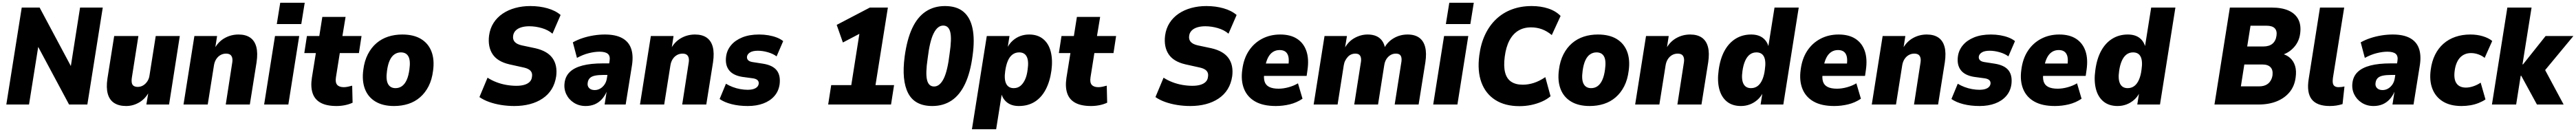

<svg xmlns="http://www.w3.org/2000/svg" viewBox="-20 -760 18726 960"><path d="M26 0 138 -705H268L512 -248H490L562 -705H727L615 0H482L240 -452H263L191 0Z M897 11Q844 11 810 -11Q776 -33 763.5 -77.5Q751 -122 761 -189L810 -498H986L939 -199Q935 -174 938 -158Q941 -142 952.5 -135Q964 -128 981 -128Q1002 -128 1020 -138.5Q1038 -149 1051 -168.5Q1064 -188 1067 -213L1112 -498H1287L1209 0H1044L1059 -91H1063Q1037 -42 992.5 -15.5Q948 11 897 11Z M1314 0 1393 -498H1558L1544 -408H1540Q1568 -458 1614 -483.5Q1660 -509 1714 -509Q1766 -509 1798.5 -486.5Q1831 -464 1843 -419.5Q1855 -375 1845 -307L1796 0H1621L1667 -297Q1672 -323 1668 -339Q1664 -355 1653 -362.5Q1642 -370 1623 -370Q1601 -370 1582.5 -359.5Q1564 -349 1551.5 -329.5Q1539 -310 1535 -283L1490 0Z M1992 -585 2017 -740H2195L2170 -585ZM1900 0 1979 -498H2155L2076 0Z M2426 11Q2354 11 2311 -12.5Q2268 -36 2252.5 -82Q2237 -128 2247 -194L2276 -374H2192L2211 -498H2301L2323 -637H2492L2469 -498H2608L2589 -374H2450L2422 -198Q2416 -160 2431 -143Q2446 -126 2479 -126Q2493 -126 2509.5 -129.5Q2526 -133 2540 -137L2543 -13Q2517 -1 2487 5Q2457 11 2426 11Z M2844 11Q2763 11 2709 -21.5Q2655 -54 2632.5 -113.5Q2610 -173 2621 -253Q2629 -317 2654 -365.5Q2679 -414 2716.5 -446Q2754 -478 2801.5 -493.5Q2849 -509 2904 -509Q2987 -509 3040.5 -476.5Q3094 -444 3116.5 -385Q3139 -326 3128 -246Q3120 -181 3095.5 -133Q3071 -85 3033.5 -52.5Q2996 -20 2948 -4.5Q2900 11 2844 11ZM2855 -119Q2882 -119 2902.5 -134Q2923 -149 2936.5 -179Q2950 -209 2956 -255Q2965 -319 2949 -349Q2933 -379 2894 -379Q2868 -379 2847 -364.5Q2826 -350 2812.5 -320Q2799 -290 2793 -244Q2784 -180 2800.5 -149.5Q2817 -119 2855 -119Z M3719 11Q3670 11 3623 3.5Q3576 -4 3535.5 -18.5Q3495 -33 3465 -54L3524 -195Q3553 -176 3588 -162.5Q3623 -149 3660.5 -142.5Q3698 -136 3733 -136Q3768 -136 3792.5 -143.5Q3817 -151 3831 -165.5Q3845 -180 3847 -202Q3850 -220 3844 -233.5Q3838 -247 3822.5 -256Q3807 -265 3782 -270L3683 -292Q3596 -312 3560.5 -366Q3525 -420 3535 -501Q3542 -553 3567.5 -593Q3593 -633 3633.5 -660.5Q3674 -688 3725.5 -702Q3777 -716 3835 -716Q3902 -716 3960 -699.5Q4018 -683 4055 -651L3996 -515Q3965 -542 3919 -555.5Q3873 -569 3827 -569Q3794 -569 3768.5 -561Q3743 -553 3728 -537.5Q3713 -522 3710 -500Q3706 -473 3721.5 -455.5Q3737 -438 3773 -430L3872 -409Q3959 -389 3996 -337.5Q4033 -286 4023 -206Q4015 -152 3990 -111.5Q3965 -71 3924 -43.5Q3883 -16 3831 -2.5Q3779 11 3719 11Z M4237 11Q4189 11 4152 -12.5Q4115 -36 4096.5 -74.5Q4078 -113 4084 -158Q4090 -206 4122.5 -237Q4155 -268 4214.5 -283.5Q4274 -299 4363 -299H4426L4413 -215H4367Q4330 -215 4305.5 -210Q4281 -205 4268 -192.5Q4255 -180 4252 -158Q4248 -135 4262 -120Q4276 -105 4303 -105Q4324 -105 4342.5 -115.5Q4361 -126 4374.5 -145.5Q4388 -165 4392 -193L4411 -316Q4417 -352 4399 -368Q4381 -384 4338 -384Q4303 -384 4260.5 -373.5Q4218 -363 4174 -339L4144 -452Q4178 -471 4216.5 -483.5Q4255 -496 4296 -502.5Q4337 -509 4377 -509Q4454 -509 4501.5 -483.5Q4549 -458 4567 -408.5Q4585 -359 4574 -286L4528 0H4375L4390 -96H4391Q4376 -61 4353.5 -37Q4331 -13 4302 -1Q4273 11 4237 11Z M4632 0 4711 -498H4876L4862 -408H4858Q4886 -458 4932 -483.5Q4978 -509 5032 -509Q5084 -509 5116.5 -486.5Q5149 -464 5161 -419.5Q5173 -375 5163 -307L5114 0H4939L4985 -297Q4990 -323 4986 -339Q4982 -355 4971 -362.5Q4960 -370 4941 -370Q4919 -370 4900.5 -359.5Q4882 -349 4869.5 -329.5Q4857 -310 4853 -283L4808 0Z M5416 11Q5351 11 5298 -2.5Q5245 -16 5211 -40L5257 -151Q5280 -137 5306.5 -127Q5333 -117 5361 -112Q5389 -107 5414 -107Q5451 -107 5471.5 -118.5Q5492 -130 5495 -150Q5497 -166 5487.5 -176Q5478 -186 5456 -190L5375 -201Q5308 -212 5279 -250Q5250 -288 5258 -349Q5264 -395 5294 -431Q5324 -467 5375.5 -488Q5427 -509 5498 -509Q5533 -509 5565.5 -503.5Q5598 -498 5625.5 -487.5Q5653 -477 5673 -461L5625 -350Q5600 -369 5562 -380Q5524 -391 5489 -391Q5452 -391 5432.5 -379Q5413 -367 5410 -349Q5408 -334 5417 -323.5Q5426 -313 5448 -309L5525 -297Q5596 -286 5625.5 -249Q5655 -212 5647 -147Q5640 -97 5609 -61.5Q5578 -26 5528.5 -7.5Q5479 11 5416 11Z M6000 0 6022 -141H6168L6234 -559L6309 -557L6107 -451L6062 -579L6303 -705H6434L6344 -141H6479L6457 0Z M6757 11Q6630 11 6581.5 -82Q6533 -175 6556 -349Q6573 -474 6611 -555Q6649 -636 6709 -676Q6769 -716 6849 -716Q6934 -716 6983.5 -674.5Q7033 -633 7049.5 -552.5Q7066 -472 7050 -357Q7034 -233 6995.5 -151Q6957 -69 6897 -29Q6837 11 6757 11ZM6770 -131Q6811 -131 6839.5 -187.5Q6868 -244 6883 -372Q6899 -479 6887.5 -526.5Q6876 -574 6836 -574Q6795 -574 6766.5 -517Q6738 -460 6723 -334Q6707 -227 6718.5 -179Q6730 -131 6770 -131Z M7045 180 7153 -498H7318L7304 -409H7300Q7317 -443 7342 -465Q7367 -487 7397 -498Q7427 -509 7461 -509Q7523 -509 7563 -476Q7603 -443 7618 -384Q7633 -325 7623 -248Q7612 -167 7581 -108.5Q7550 -50 7501 -19.5Q7452 11 7386 11Q7334 11 7301 -14.5Q7268 -40 7258 -83H7263L7221 180ZM7349 -119Q7377 -119 7397 -135Q7417 -151 7431 -181Q7445 -211 7450 -255Q7459 -316 7443.5 -347.5Q7428 -379 7388 -379Q7361 -379 7340 -363.5Q7319 -348 7306 -317.5Q7293 -287 7287 -244Q7278 -183 7294 -151Q7310 -119 7349 -119Z M7911 11Q7839 11 7796 -12.5Q7753 -36 7737.5 -82Q7722 -128 7732 -194L7761 -374H7677L7696 -498H7786L7808 -637H7977L7954 -498H8093L8074 -374H7935L7907 -198Q7901 -160 7916 -143Q7931 -126 7964 -126Q7978 -126 7994.5 -129.5Q8011 -133 8025 -137L8028 -13Q8002 -1 7972 5Q7942 11 7911 11Z M8633 11Q8584 11 8537 3.5Q8490 -4 8449.5 -18.5Q8409 -33 8379 -54L8438 -195Q8467 -176 8502 -162.5Q8537 -149 8574.5 -142.5Q8612 -136 8647 -136Q8682 -136 8706.5 -143.5Q8731 -151 8745 -165.5Q8759 -180 8761 -202Q8764 -220 8758 -233.5Q8752 -247 8736.5 -256Q8721 -265 8696 -270L8597 -292Q8510 -312 8474.5 -366Q8439 -420 8449 -501Q8456 -553 8481.5 -593Q8507 -633 8547.5 -660.5Q8588 -688 8639.5 -702Q8691 -716 8749 -716Q8816 -716 8874 -699.5Q8932 -683 8969 -651L8910 -515Q8879 -542 8833 -555.5Q8787 -569 8741 -569Q8708 -569 8682.5 -561Q8657 -553 8642 -537.5Q8627 -522 8624 -500Q8620 -473 8635.5 -455.5Q8651 -438 8687 -430L8786 -409Q8873 -389 8910 -337.5Q8947 -286 8937 -206Q8929 -152 8904 -111.5Q8879 -71 8838 -43.5Q8797 -16 8745 -2.5Q8693 11 8633 11Z M9254 11Q9162 11 9104.5 -21.5Q9047 -54 9023 -113.5Q8999 -173 9010 -252Q9020 -333 9057.5 -390Q9095 -447 9154 -478Q9213 -509 9286 -509Q9360 -509 9408 -478Q9456 -447 9476 -389.5Q9496 -332 9484 -250L9478 -208H9148L9161 -298H9360L9345 -283Q9351 -323 9345.5 -347.5Q9340 -372 9324 -384Q9308 -396 9282 -396Q9254 -396 9232.5 -382Q9211 -368 9197 -340.5Q9183 -313 9176 -272L9171 -236Q9164 -195 9172 -168Q9180 -141 9205.5 -128Q9231 -115 9274 -115Q9309 -115 9347 -125.5Q9385 -136 9415 -154L9448 -42Q9405 -13 9355 -1Q9305 11 9254 11Z M9529 0 9608 -498H9771L9756 -406H9752Q9780 -458 9826 -483.5Q9872 -509 9921 -509Q9976 -509 10008 -483Q10040 -457 10048 -409L10042 -410Q10066 -456 10111.5 -482.5Q10157 -509 10212 -509Q10264 -509 10296 -486Q10328 -463 10339.5 -418Q10351 -373 10341 -307L10292 0H10118L10165 -299Q10170 -324 10167 -340Q10164 -356 10154 -363Q10144 -370 10126 -370Q10105 -370 10087.5 -359.5Q10070 -349 10058 -330.5Q10046 -312 10042 -285L9997 0H9824L9871 -299Q9876 -324 9872.5 -340Q9869 -356 9859 -363Q9849 -370 9832 -370Q9816 -370 9802 -364Q9788 -358 9777.5 -346.5Q9767 -335 9759 -320Q9751 -305 9748 -286L9703 0Z M10490 -585 10515 -740H10693L10668 -585ZM10398 0 10477 -498H10653L10574 0Z M11025 12Q10920 12 10849.5 -33Q10779 -78 10748.5 -160.5Q10718 -243 10733 -357Q10744 -442 10775.5 -508.5Q10807 -575 10856.5 -621.5Q10906 -668 10971 -692Q11036 -716 11114 -716Q11180 -716 11234.5 -698Q11289 -680 11324 -644L11260 -505Q11225 -534 11188 -547.5Q11151 -561 11109 -561Q11056 -561 11016.5 -537Q10977 -513 10952 -465.5Q10927 -418 10918 -348Q10909 -279 10920.5 -233.5Q10932 -188 10964.5 -166Q10997 -144 11049 -144Q11089 -144 11129.5 -157Q11170 -170 11213 -199L11251 -60Q11224 -37 11187.5 -21Q11151 -5 11110 3.5Q11069 12 11025 12Z M11535 11Q11454 11 11400 -21.5Q11346 -54 11323.5 -113.5Q11301 -173 11312 -253Q11320 -317 11345 -365.5Q11370 -414 11407.5 -446Q11445 -478 11492.5 -493.5Q11540 -509 11595 -509Q11678 -509 11731.5 -476.5Q11785 -444 11807.5 -385Q11830 -326 11819 -246Q11811 -181 11786.5 -133Q11762 -85 11724.5 -52.5Q11687 -20 11639 -4.5Q11591 11 11535 11ZM11546 -119Q11573 -119 11593.5 -134Q11614 -149 11627.5 -179Q11641 -209 11647 -255Q11656 -319 11640 -349Q11624 -379 11585 -379Q11559 -379 11538 -364.5Q11517 -350 11503.5 -320Q11490 -290 11484 -244Q11475 -180 11491.5 -149.5Q11508 -119 11546 -119Z M11866 0 11945 -498H12110L12096 -408H12092Q12120 -458 12166 -483.5Q12212 -509 12266 -509Q12318 -509 12350.5 -486.5Q12383 -464 12395 -419.5Q12407 -375 12397 -307L12348 0H12173L12219 -297Q12224 -323 12220 -339Q12216 -355 12205 -362.5Q12194 -370 12175 -370Q12153 -370 12134.5 -359.5Q12116 -349 12103.5 -329.5Q12091 -310 12087 -283L12042 0Z M12635 11Q12572 11 12532 -22Q12492 -55 12477 -114Q12462 -173 12473 -250Q12484 -333 12515.5 -390.5Q12547 -448 12596.5 -478.5Q12646 -509 12709 -509Q12762 -509 12794.5 -484Q12827 -459 12837 -415L12833 -416L12879 -705H13055L12943 0H12778L12792 -89H12796Q12781 -57 12755.5 -34.5Q12730 -12 12699.5 -0.5Q12669 11 12635 11ZM12708 -119Q12736 -119 12756.5 -134.5Q12777 -150 12790.5 -181Q12804 -212 12809 -255Q12818 -316 12802.5 -347.5Q12787 -379 12747 -379Q12720 -379 12699.5 -363.5Q12679 -348 12665.5 -317.5Q12652 -287 12646 -244Q12637 -183 12653 -151Q12669 -119 12708 -119Z M13313 11Q13221 11 13163.5 -21.5Q13106 -54 13082 -113.5Q13058 -173 13069 -252Q13079 -333 13116.5 -390Q13154 -447 13213 -478Q13272 -509 13345 -509Q13419 -509 13467 -478Q13515 -447 13535 -389.5Q13555 -332 13543 -250L13537 -208H13207L13220 -298H13419L13404 -283Q13410 -323 13404.5 -347.5Q13399 -372 13383 -384Q13367 -396 13341 -396Q13313 -396 13291.5 -382Q13270 -368 13256 -340.5Q13242 -313 13235 -272L13230 -236Q13223 -195 13231 -168Q13239 -141 13264.5 -128Q13290 -115 13333 -115Q13368 -115 13406 -125.5Q13444 -136 13474 -154L13507 -42Q13464 -13 13414 -1Q13364 11 13313 11Z M13586 0 13665 -498H13830L13816 -408H13812Q13840 -458 13886 -483.5Q13932 -509 13986 -509Q14038 -509 14070.5 -486.5Q14103 -464 14115 -419.5Q14127 -375 14117 -307L14068 0H13893L13939 -297Q13944 -323 13940 -339Q13936 -355 13925 -362.5Q13914 -370 13895 -370Q13873 -370 13854.5 -359.5Q13836 -349 13823.5 -329.5Q13811 -310 13807 -283L13762 0Z M14370 11Q14305 11 14252 -2.5Q14199 -16 14165 -40L14211 -151Q14234 -137 14260.5 -127Q14287 -117 14315 -112Q14343 -107 14368 -107Q14405 -107 14425.5 -118.5Q14446 -130 14449 -150Q14451 -166 14441.5 -176Q14432 -186 14410 -190L14329 -201Q14262 -212 14233 -250Q14204 -288 14212 -349Q14218 -395 14248 -431Q14278 -467 14329.5 -488Q14381 -509 14452 -509Q14487 -509 14519.5 -503.5Q14552 -498 14579.5 -487.5Q14607 -477 14627 -461L14579 -350Q14554 -369 14516 -380Q14478 -391 14443 -391Q14406 -391 14386.5 -379Q14367 -367 14364 -349Q14362 -334 14371 -323.5Q14380 -313 14402 -309L14479 -297Q14550 -286 14579.5 -249Q14609 -212 14601 -147Q14594 -97 14563 -61.5Q14532 -26 14482.5 -7.5Q14433 11 14370 11Z M14917 11Q14825 11 14767.5 -21.5Q14710 -54 14686 -113.5Q14662 -173 14673 -252Q14683 -333 14720.5 -390Q14758 -447 14817 -478Q14876 -509 14949 -509Q15023 -509 15071 -478Q15119 -447 15139 -389.5Q15159 -332 15147 -250L15141 -208H14811L14824 -298H15023L15008 -283Q15014 -323 15008.5 -347.5Q15003 -372 14987 -384Q14971 -396 14945 -396Q14917 -396 14895.5 -382Q14874 -368 14860 -340.5Q14846 -313 14839 -272L14834 -236Q14827 -195 14835 -168Q14843 -141 14868.5 -128Q14894 -115 14937 -115Q14972 -115 15010 -125.5Q15048 -136 15078 -154L15111 -42Q15068 -13 15018 -1Q14968 11 14917 11Z M15373 11Q15310 11 15270 -22Q15230 -55 15215 -114Q15200 -173 15211 -250Q15222 -333 15253.5 -390.5Q15285 -448 15334.5 -478.5Q15384 -509 15447 -509Q15500 -509 15532.5 -484Q15565 -459 15575 -415L15571 -416L15617 -705H15793L15681 0H15516L15530 -89H15534Q15519 -57 15493.5 -34.5Q15468 -12 15437.5 -0.5Q15407 11 15373 11ZM15446 -119Q15474 -119 15494.5 -134.5Q15515 -150 15528.5 -181Q15542 -212 15547 -255Q15556 -316 15540.5 -347.5Q15525 -379 15485 -379Q15458 -379 15437.5 -363.5Q15417 -348 15403.5 -317.5Q15390 -287 15384 -244Q15375 -183 15391 -151Q15407 -119 15446 -119Z M16077 0 16189 -705H16492Q16567 -705 16616 -683Q16665 -661 16686.5 -619Q16708 -577 16700 -517Q16693 -459 16655.5 -417Q16618 -375 16566 -360L16567 -369Q16602 -361 16627 -338.5Q16652 -316 16663 -280.5Q16674 -245 16667 -196Q16659 -134 16623.5 -90.5Q16588 -47 16530.5 -23.5Q16473 0 16399 0ZM16269 -132H16402Q16419 -132 16433 -135.5Q16447 -139 16458.5 -146Q16470 -153 16478 -163Q16486 -173 16491.5 -185.5Q16497 -198 16499 -213Q16501 -233 16497.5 -247Q16494 -261 16484.5 -271Q16475 -281 16460.5 -286Q16446 -291 16426 -291H16294ZM16315 -422H16432Q16475 -422 16499 -442.5Q16523 -463 16528 -501Q16533 -536 16515 -554.5Q16497 -573 16455 -573H16339Z M16915 11Q16822 11 16784 -37.5Q16746 -86 16762 -186L16844 -705H17020L16938 -193Q16935 -171 16937.5 -156Q16940 -141 16950.5 -133.5Q16961 -126 16980 -126Q16991 -126 17002 -127.5Q17013 -129 17022 -131L17008 -3Q16985 4 16963 7.5Q16941 11 16915 11Z M17233 11Q17185 11 17148 -12.5Q17111 -36 17092.5 -74.5Q17074 -113 17080 -158Q17086 -206 17118.5 -237Q17151 -268 17210.5 -283.5Q17270 -299 17359 -299H17422L17409 -215H17363Q17326 -215 17301.5 -210Q17277 -205 17264 -192.5Q17251 -180 17248 -158Q17244 -135 17258 -120Q17272 -105 17299 -105Q17320 -105 17338.5 -115.5Q17357 -126 17370.5 -145.5Q17384 -165 17388 -193L17407 -316Q17413 -352 17395 -368Q17377 -384 17334 -384Q17299 -384 17256.5 -373.5Q17214 -363 17170 -339L17140 -452Q17174 -471 17212.5 -483.5Q17251 -496 17292 -502.5Q17333 -509 17373 -509Q17450 -509 17497.5 -483.5Q17545 -458 17563 -408.5Q17581 -359 17570 -286L17524 0H17371L17386 -96H17387Q17372 -61 17349.5 -37Q17327 -13 17298 -1Q17269 11 17233 11Z M17873 11Q17791 11 17737.5 -22Q17684 -55 17661 -114.5Q17638 -174 17649 -253Q17657 -314 17680.5 -361.5Q17704 -409 17741.5 -442Q17779 -475 17828.5 -492Q17878 -509 17937 -509Q17987 -509 18029 -496Q18071 -483 18096 -462L18041 -339Q18022 -355 17995.5 -364.5Q17969 -374 17942 -374Q17917 -374 17897 -365.5Q17877 -357 17862 -341Q17847 -325 17837 -300.5Q17827 -276 17823 -245Q17815 -184 17836.5 -153.5Q17858 -123 17905 -123Q17931 -123 17960 -133Q17989 -143 18012 -159L18047 -37Q18027 -23 17998.5 -11.5Q17970 0 17938 5.5Q17906 11 17873 11Z M18094 0 18206 -705H18382L18316 -292H18320L18484 -498H18686L18463 -229L18461 -287L18615 0H18421L18307 -209H18303L18270 0Z"/></svg>

Font: Nunito Sans 10pt SemiCondensed Black
Style: Italic
Weight: 900
Width: 4
Italic angle: -9°
Designer: Vernon Adams
Foundry: Vernon Adams
Version: Version 3.101;gftools[0.9.27]